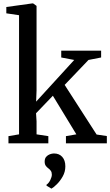

<svg xmlns="http://www.w3.org/2000/svg" viewBox="-20 -839 646 1124"><path d="M29.5 0V-42L91.5 -52.5V-750L17 -761V-798L168.5 -819H174L194 -804.5V-309.5L191.5 -244L414.5 -488L338.5 -502.5V-542.5H572V-502.5L498 -488L358.5 -342L545.5 -51.5L605.5 -42.5V0H366V-42L427 -52.5L289.5 -278.5L191 -176L194 -129V-52.5L263 -42V0ZM362.5 135Q362.5 167 347 194.2Q331.5 221.5 312.2 240.2Q293 259 281.5 265H280.5L252.5 248L252 242.5Q265.5 233.5 274.5 215Q283.5 196.5 283.5 183.5Q283.5 169.5 277.5 161Q271.5 152.5 262.5 146Q254 140 247.8 131.2Q241.5 122.5 241.5 107Q241.5 89 250.5 78.8Q259.5 68.5 272.2 64Q285 59.5 294.5 59.5H297Q326.5 59.5 344.5 79.5Q362.5 99.5 362.5 135Z"/></svg>

Font: Merriweather 48pt
Style: Regular
Weight: 400
Version: Version 2.100